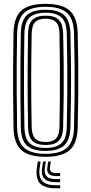

<svg xmlns="http://www.w3.org/2000/svg" viewBox="-20 -828 487 1023"><path d="M223.2 7.5Q133 7.5 93.2 -29Q53.5 -65.5 52 -149.5Q50.5 -243.8 50 -322.9Q49.5 -402 50 -480.4Q50.5 -558.8 52 -650.5Q53.5 -734.8 93.2 -771.1Q133 -807.5 223.2 -807.5Q311.5 -807.5 351.6 -771.4Q391.8 -735.2 394 -650.8Q396.2 -564 397 -485.2Q397.8 -406.5 397 -325.1Q396.2 -243.8 394 -149.2Q391.8 -63.2 350.9 -27.9Q310 7.5 223.2 7.5ZM223.2 -8.2Q300.2 -8.2 336.5 -40.2Q372.8 -72.2 374.5 -150Q376.5 -237.2 377.2 -315.9Q378 -394.5 377.4 -475.2Q376.8 -556 374.5 -650Q372.8 -727 336.9 -759.4Q301 -791.8 223.2 -791.8Q142.5 -791.8 107.8 -758.5Q73 -725.2 71.2 -650Q69.8 -571.2 69.1 -496.5Q68.5 -421.8 69 -338.4Q69.5 -255 71.2 -150Q72.5 -71.2 109.6 -39.8Q146.8 -8.2 223.2 -8.2ZM223.2 -24Q153.5 -24 122.8 -53.2Q92 -82.5 90.8 -150Q89.2 -243.8 88.8 -322.8Q88.2 -401.8 88.8 -480.1Q89.2 -558.5 90.8 -650Q92 -717.5 122.6 -746.8Q153.2 -776 223.2 -776Q290.8 -776 322 -747.1Q353.2 -718.2 355.2 -649.5Q358.5 -528.5 358.6 -408.8Q358.8 -289 355.2 -150.5Q353.2 -81 321.5 -52.5Q289.8 -24 223.2 -24ZM223.2 -39.8Q278.2 -39.8 306.2 -64.1Q334.2 -88.5 335.8 -151Q337.8 -237 338.5 -317Q339.2 -397 338.6 -478.2Q338 -559.5 335.8 -649Q334.2 -710.8 306.9 -735.5Q279.5 -760.2 223.2 -760.2Q163.8 -760.2 137.5 -734.4Q111.2 -708.5 110 -649.5Q108.2 -563.5 107.8 -485Q107.2 -406.5 107.8 -325.4Q108.2 -244.2 110 -150.5Q111.2 -91.8 137.4 -65.8Q163.5 -39.8 223.2 -39.8ZM223.2 -55.5Q174.2 -55.5 152.4 -77.9Q130.5 -100.2 129.5 -151.2Q124.8 -394.5 129.5 -649.2Q130.5 -701.8 153.4 -723.1Q176.2 -744.5 223.2 -744.5Q271 -744.5 293 -722.6Q315 -700.8 316.5 -648.8Q318.5 -566.2 319.4 -488Q320.2 -409.8 319.5 -327.9Q318.8 -246 316.5 -152.2Q315.2 -100 293.1 -77.8Q271 -55.5 223.2 -55.5ZM223.2 -71.5Q260.2 -71.5 278.2 -89.6Q296.2 -107.8 297 -153Q298.2 -233 298.9 -310.5Q299.5 -388 299.1 -470.2Q298.8 -552.5 297 -647Q296.2 -693.5 277.6 -711Q259 -728.5 223.2 -728.5Q185.2 -728.5 167.5 -710.5Q149.8 -692.5 148.8 -648.5Q146.5 -527.5 146.2 -409.2Q146 -291 148.8 -151.5Q149.8 -108.5 167.1 -90Q184.5 -71.5 223.2 -71.5ZM196.2 32.5 191.2 66.8Q184.5 114.5 205.4 136.8Q226.2 159 278.2 159H300.5V175.2H278.2Q217.8 175.2 193.2 149Q168.8 122.8 176.5 66.8L181.5 32.5ZM251 32.5 246.5 61.5Q241.5 94.2 278.2 94.2H300.5V110H278.2Q224 110 232.5 61.5L237.2 32.5ZM224.2 32.5 219.2 64.2Q214.2 96.5 228.4 111.4Q242.5 126.2 278.2 126.2H300.5V142.8H278.2Q233.8 142.8 216 123.6Q198.2 104.5 204.5 64.2L209.5 32.5Z"/></svg>

Font: Big Shoulders Inline Text SemiBold
Style: Regular
Weight: 600
Designer: Patric King
Foundry: XO Type Co
Version: Version 1.000